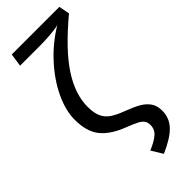

<svg xmlns="http://www.w3.org/2000/svg" viewBox="-304 -777 1030 1030"><g transform="rotate(-45 211.0 -262.0)"><path d="M422 -678Q270 -551 204 -449.5Q138 -348 138 -253Q138 -206 151 -177.5Q164 -149 190 -131Q216 -113 264 -95Q312 -77 342 -60Q372 -43 389.5 -18Q407 7 407 45Q407 100 369.5 139.5Q332 179 249 215L210 151Q258 131 283 109.5Q308 88 308 55Q308 35 299 22Q290 9 269 -2Q248 -13 204 -30Q121 -62 80.5 -112Q40 -162 40 -253Q40 -321 76.5 -399.5Q113 -478 179.5 -551.5Q246 -625 333 -678Q312 -672 271 -668.5Q230 -665 183 -665H38L49 -739H410Z"/></g></svg>

Font: Fira Sans
Style: Regular
Weight: 400
Designer: bBox Type GmbH & Carrois Corporate GbR & Edenspiekermann AG
Foundry: bBox Type GmbH & Carrois Corporate GbR & Edenspiekermann AG
Version: Version 4.301